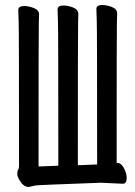

<svg xmlns="http://www.w3.org/2000/svg" viewBox="-20 -734 540 767"><path d="M95 13Q72 13 56 -18Q49 -30 49 -40Q49 -51 52.5 -56Q56 -61 56 -70Q56 -620 54.5 -648.5Q53 -677 53 -694Q53 -710 77 -710Q94 -710 115 -702Q136 -694 136 -676Q136 -664 135 -638.5Q134 -613 134 -69L213 -72Q213 -622 211.5 -650.5Q210 -679 210 -696Q210 -712 234 -712Q251 -712 272 -704Q293 -696 293 -678Q293 -666 292 -640.5Q291 -615 291 -74L368 -77Q368 -624 366.5 -652.5Q365 -681 365 -698Q365 -714 389 -714Q406 -714 427 -706Q448 -698 448 -680Q448 -668 447 -642.5Q446 -617 446 -82L449 -83Q464 -83 475 -62.5Q486 -42 486 -23Q486 0 471 0L383 -4Q131 5 120.5 7Q110 9 95 13Z"/></svg>

Font: LXGW WenKai Mono TC
Style: Bold
Weight: 700
Designer: LXGW / Fontworks Inc.
Foundry: LXGW / Fontworks Inc.
Version: Version 1.330